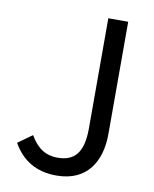

<svg xmlns="http://www.w3.org/2000/svg" viewBox="-84 -798 704 875"><g transform="rotate(10 268.0 -360.5)"><path d="M237 13C380 13 438 -89 438 -215V-734H346V-224C346 -113 307 -68 228 -68C175 -68 134 -92 101 -150L35 -103C78 -27 144 13 237 13Z"/></g></svg>

Font: Microsoft YaHei
Style: Regular
Weight: 400
Designer: Ryoko NISHIZUKA 西塚涼子 (kana, bopomofo & ideographs); Paul D. Hunt (Latin, Greek & Cyrillic); Sandoll Communications 산돌커뮤니
Foundry: Adobe
Version: Version 2.001;hotconv 1.0.111;makeotfexe 2.5.65597